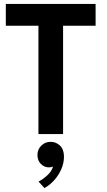

<svg xmlns="http://www.w3.org/2000/svg" viewBox="-20 -680 544 974"><path d="M175 -549.5H9.5V-660H465V-549.5H300V0H175ZM205.5 274 175.5 241Q195 231.5 218.5 210.8Q242 190 249 165Q240.5 169 227.5 169Q205 169 187.5 151.8Q170 134.5 170 106Q170 77.5 189.8 58.5Q209.5 39.5 236.5 39.5Q264.5 39.5 284.5 58.8Q304.5 78 304.5 114.5Q304.5 147.5 290.8 178.8Q277 210 254.5 234.8Q232 259.5 205.5 274Z"/></svg>

Font: League Spartan Thin SemiBold
Style: Regular
Weight: 600
Version: Version 2.002